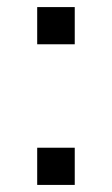

<svg xmlns="http://www.w3.org/2000/svg" viewBox="-20 -522 316 542"><path d="M85 0H191V-105H85ZM85 -397H191V-502H85Z"/></svg>

Font: Absans
Style: Regular
Weight: 400
Designer: Valerio Monopoli
Version: Version 1.200;Glyphs 3.2 (3217)